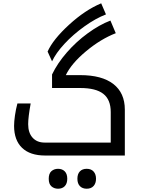

<svg xmlns="http://www.w3.org/2000/svg" viewBox="-20 -938 848 1158"><path d="M252 0Q161.1 0 113 -46.4Q64.9 -92.8 64.9 -179.2Q64.9 -204.6 70.3 -242.2Q75.7 -279.8 85 -314H165Q149.9 -231 149.9 -189Q149.9 -137.2 176.5 -107.7Q203.1 -78.1 249 -78.1H647.9V-262.2Q647.9 -336.9 603 -372.1Q558.1 -407.2 463.9 -407.2H293.9V-488.8Q326.2 -556.2 382.8 -621.3Q439.5 -686.5 509.5 -737.5Q579.6 -788.6 646 -814L678.2 -737.8Q587.4 -702.6 499 -628.9Q410.6 -555.2 377 -484.9H463.9Q594.7 -484.9 663.8 -431.2Q732.9 -377.4 732.9 -276.9V0ZM267.1 -627Q299.8 -700.2 396.5 -788.8Q493.2 -877.4 590.3 -918L619.1 -851.1Q557.6 -827.6 489.3 -778.8Q420.9 -730 368.9 -673.8Q316.9 -617.7 293.9 -567.9ZM330.1 200.2Q306.6 200.2 290.3 186Q273.9 171.9 273.9 140.1Q273.9 108.4 290.3 94.2Q306.6 80.1 330.1 80.1Q355.5 80.1 370.6 95.5Q385.7 110.8 385.7 140.1Q385.7 168.9 370.8 184.6Q356 200.2 330.1 200.2ZM502.9 200.2Q477.1 200.2 461.9 184.6Q446.8 168.9 446.8 140.1Q446.8 111.3 461.7 95.7Q476.6 80.1 502.9 80.1Q529.8 80.1 544.4 96.4Q559.1 112.8 559.1 140.1Q559.1 167.5 544.4 183.8Q529.8 200.2 502.9 200.2Z"/></svg>

Font: Droid Arabic Kufi
Style: Regular
Weight: 400
Designer: Pascal Zoghbi
Foundry: Irfont.ir
Version: Version 1.00 February 28, 2013, initial release